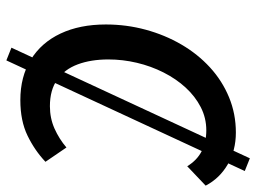

<svg xmlns="http://www.w3.org/2000/svg" viewBox="-121 -629 806 604"><g transform="rotate(90 282.0 -327.0)"><path d="M170 56 130 40 478 -710 518 -694ZM295 12Q221 12 167.5 -21Q114 -54 85.5 -114.5Q57 -175 57 -257Q57 -322 73.5 -382.5Q90 -443 120 -494.5Q150 -546 192 -584.5Q234 -623 286 -644.5Q338 -666 397 -666Q453 -666 497 -640.5Q541 -615 564 -571L503 -513Q484 -544 455.5 -558.5Q427 -573 390 -573Q351 -573 317 -555.5Q283 -538 255.5 -508Q228 -478 208 -438.5Q188 -399 177.5 -354.5Q167 -310 167 -265Q167 -210 182.5 -168.5Q198 -127 230.5 -104Q263 -81 314 -81Q352 -81 384.5 -95.5Q417 -110 444 -133L489 -67Q453 -33 406.5 -10.5Q360 12 295 12Z"/></g></svg>

Font: Source Sans 3 SemiBold
Style: Italic
Weight: 600
Italic angle: -11°
Designer: Paul D. Hunt
Foundry: Adobe
Version: Version 3.046;hotconv 1.0.118;makeotfexe 2.5.65603